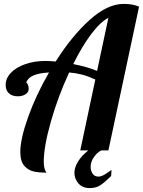

<svg xmlns="http://www.w3.org/2000/svg" viewBox="-20 -770 732 983"><path d="M361 115Q361 88 379 58Q397 28 432 0H391L468 -363Q431 -380 400 -388Q369 -396 334 -399Q277 -276 240.5 -147.5Q204 -19 204 58Q204 96 218 114Q181 114 153 108Q125 102 104.5 79Q84 56 84 8Q84 -59 124.5 -172Q165 -285 231 -399Q181 -396 152 -384Q123 -372 114 -347Q118 -347 122.5 -337Q127 -327 127 -316Q127 -298 111 -287.5Q95 -277 71 -277Q43 -277 26 -292Q9 -307 9 -335Q9 -369 35.5 -397Q62 -425 109 -441.5Q156 -458 213 -458Q234 -458 265 -455Q347 -585 438.5 -667.5Q530 -750 613 -750Q661 -750 692 -736L535 0H498Q476 12 460 35.5Q444 59 444 84Q444 104 454 119Q464 134 483 134Q496 134 508.5 127.5Q521 121 533 112.5Q545 104 551 100Q549 124 549 131Q520 160 496.5 176.5Q473 193 440 193Q402 193 381.5 169Q361 145 361 115ZM535 -679Q492 -656 445.5 -593.5Q399 -531 355 -442Q427 -428 477 -407Z"/></svg>

Font: Lobster
Style: Regular
Weight: 400
Designer: Impallari Type
Foundry: Impallari Type
Version: Version 2.100